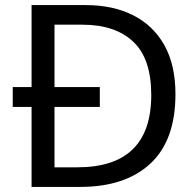

<svg xmlns="http://www.w3.org/2000/svg" viewBox="-20 -734 770 754"><path d="M317 -714Q424 -714 503 -674Q582 -634 625.5 -556.5Q669 -479 669 -364Q669 -183 570.5 -91.5Q472 0 295 0H104V-314H30V-392H104V-714ZM304 -637H194V-392H372V-314H194V-77H284Q574 -77 574 -361Q574 -504 503 -570.5Q432 -637 304 -637Z"/></svg>

Font: Noto Kufi Arabic
Style: Regular
Weight: 400
Designer: Monotype Design Team, David Williams, Khaled Hosny
Foundry: Google LLC
Version: Version 2.109; ttfautohint (v1.8.4.7-5d5b)